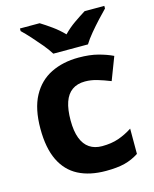

<svg xmlns="http://www.w3.org/2000/svg" viewBox="-116 -895 746 932"><g transform="rotate(-15 257.0 -429.0)"><path d="M300 -41Q219 -41 162 -70.5Q105 -100 75 -162Q45 -224 45 -321Q45 -421 79 -484Q113 -547 173.5 -577Q234 -607 313 -607Q369 -607 410.5 -596Q452 -585 483 -570L439 -455Q404 -469 373.5 -478Q343 -487 313 -487Q274 -487 248 -468.5Q222 -450 209.5 -413.5Q197 -377 197 -322Q197 -268 210.5 -232.5Q224 -197 250 -179.5Q276 -162 313 -162Q360 -162 396 -174.5Q432 -187 466 -209V-82Q432 -60 394.5 -50.5Q357 -41 300 -41ZM200 -657Q186 -680 163.5 -707Q141 -734 117.5 -760Q94 -786 75 -804V-817H174Q200 -801 230 -779.5Q260 -758 286 -731Q312 -758 343 -779.5Q374 -801 400 -817H499V-804Q481 -786 457 -760Q433 -734 410.5 -707Q388 -680 374 -657Z"/></g></svg>

Font: Noto Sans Tamil UI
Style: Regular
Weight: 400
Designer: Jelle Bosma - Monotype Design Team
Foundry: Monotype Imaging Inc.
Version: Version 2.004